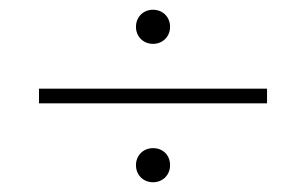

<svg xmlns="http://www.w3.org/2000/svg" viewBox="-20 -515 628 394"><path d="M294 -425C314 -425 329 -440 329 -460C329 -480 314 -495 294 -495C274 -495 259 -480 259 -460C259 -440 274 -425 294 -425ZM528 -303V-333H60V-303ZM294 -141C314 -141 329 -156 329 -176C329 -197 314 -211 294 -211C274 -211 259 -196 259 -176C259 -156 274 -141 294 -141Z"/></svg>

Font: Space Cowgirl Thin
Style: Regular
Weight: 100
Designer: Valery Marier
Foundry: Valery Marier
Version: Version 1.000;hotconv 1.0.109;makeotfexe 2.5.65596